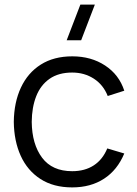

<svg xmlns="http://www.w3.org/2000/svg" viewBox="-20 -800 594 835"><path d="M333 -625H270L329.5 -780H392.5ZM294 15Q212.5 15 156 -21.5Q99.5 -58 70.2 -122.2Q41 -186.5 40 -270Q41 -355 71 -419.2Q101 -483.5 157.5 -519.2Q214 -555 294.5 -555Q376.5 -555 437.2 -515Q498 -475 520.5 -405.5L448.5 -382.5Q429.5 -431 388.2 -457.8Q347 -484.5 294 -484.5Q234.5 -484.5 195.5 -457.2Q156.5 -430 137.5 -381.5Q118.5 -333 118 -270Q119 -173 163 -114.2Q207 -55.5 294 -55.5Q349 -55.5 387.8 -80.8Q426.5 -106 446.5 -154.5L520.5 -132.5Q490.5 -60.5 432.5 -22.8Q374.5 15 294 15Z"/></svg>

Font: Cns Manrope
Style: Regular
Weight: 400
Designer: Mikhail Sharanda
Foundry: Mikhail Sharanda
Version: Version 4.504